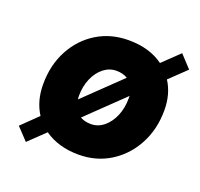

<svg xmlns="http://www.w3.org/2000/svg" viewBox="-106 -662 855 822"><g transform="rotate(20 321.0 -251.0)"><path d="M76 -216Q76 -303 112.5 -371.5Q149 -440 212.5 -479Q276 -518 357 -518Q452 -518 515 -472L590 -544L642 -488L567 -416Q602 -362 602 -288Q602 -201 565 -132Q528 -63 464.5 -23.5Q401 16 321 16Q229 16 165 -29L91 42L39 -13L112 -84Q76 -140 76 -216ZM237 -220Q237 -211 238 -205L403 -364Q382 -377 352 -377Q320 -377 294 -356.5Q268 -336 252.5 -300.5Q237 -265 237 -220ZM441 -284Q441 -284 441 -285Q441 -286 441 -295L277 -137Q297 -125 326 -125Q358 -125 384 -146Q410 -167 425.5 -203Q441 -239 441 -284Z"/></g></svg>

Font: Overused Grotesk ExtraBold
Style: Italic
Weight: 800
Italic angle: -10°
Version: Version 0.003